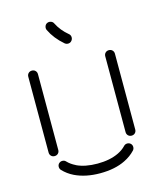

<svg xmlns="http://www.w3.org/2000/svg" viewBox="-136 -1023 963 1150"><g transform="rotate(-15 345.0 -447.5)"><path d="M134 -170Q134 -157 125.5 -148.5Q117 -140 104 -140Q91 -140 82.5 -148.5Q74 -157 74 -170V-640Q74 -653 82.5 -661.5Q91 -670 104 -670Q117 -670 125.5 -661.5Q134 -653 134 -640ZM211 -56 212 -55Q264 -30 341 -30Q418 -30 472 -56Q501 -70 521 -91Q529 -100 541.5 -100.5Q554 -101 563 -93Q572 -85 572.5 -72.5Q573 -60 565 -51Q537 -21 498 -2Q434 30 341 30Q252 30 185 -2Q146 -21 118 -51Q110 -60 110.5 -72.5Q111 -85 120 -93Q129 -101 141.5 -100.5Q154 -100 162 -91Q182 -70 211 -56ZM551 -639Q551 -652 559.5 -660.5Q568 -669 581 -669Q594 -669 602.5 -660.5Q611 -652 611 -639V-169Q611 -156 602.5 -147.5Q594 -139 581 -139Q568 -139 559.5 -147.5Q551 -156 551 -169ZM376 -823 375 -824Q385 -816 386 -803.5Q387 -791 379 -781Q371 -771 358.5 -770Q346 -769 336 -777Q281 -824 253 -882Q248 -893 252 -905Q256 -917 267 -922Q278 -927 290 -923Q302 -919 307 -908Q331 -860 376 -823Z"/></g></svg>

Font: Beon
Style: Medium
Weight: 500
Designer: BSozoo
Foundry: BSozoo
Version: Version 001.000